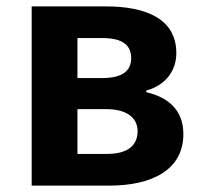

<svg xmlns="http://www.w3.org/2000/svg" viewBox="-20 -580 633 600"><path d="M79 0H323C451 0 553 -47 553 -161C553 -237 505 -276 437 -292V-297C501 -315 531 -362 531 -414C531 -522 435 -560 311 -560H79ZM222 -336V-461H301C364 -461 390 -438 390 -398C390 -360 364 -336 299 -336ZM222 -99V-239H311C379 -239 410 -210 410 -170C410 -127 381 -99 314 -99Z"/></svg>

Font: Noto Sans CJK KR Bold
Style: Regular
Weight: 700
Designer: Ryoko NISHIZUKA (kana & ideographs); Paul D. Hunt (Latin, Greek & Cyrillic); Wenlong ZHANG (bopomofo); Sandoll Communica
Foundry: Adobe Systems Incorporated
Version: Version 1.004;PS 1.004;hotconv 1.0.82;makeotf.lib2.5.63406